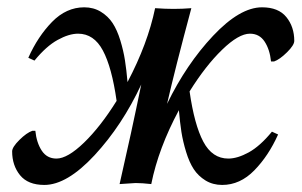

<svg xmlns="http://www.w3.org/2000/svg" viewBox="-20 -511 837 533"><path d="M734.9 -145.5 752 -137.7Q725.6 -78.6 686 -38.1Q646.5 2.4 596.7 2.4Q570.8 2.4 550.5 -10Q530.3 -22.5 517.8 -41.5Q505.4 -60.5 496.6 -89.4Q487.8 -118.2 483.6 -144.8Q479.5 -171.4 476.6 -205.1Q419.9 -99.6 399.9 0Q374 -2.9 356.4 -2.9L312 0Q344.7 -142.6 372.1 -276.4Q319.3 -163.1 242.7 -80.3Q166 2.4 103 2.4Q57.6 2.4 35.6 -24.7Q13.7 -51.8 13.7 -90.8Q13.7 -102.5 33.9 -122.6Q54.2 -142.6 69.8 -147.9H78.1Q81.5 -114.7 95.9 -92.8Q110.4 -70.8 136.7 -70.8Q167.5 -70.8 213.4 -115.2Q259.3 -159.7 303.7 -231Q290.5 -324.2 265.6 -370.8Q240.7 -417.5 196.8 -417.5Q171.4 -417.5 139.9 -400.1Q108.4 -382.8 75.7 -342.8L58.6 -350.6Q85 -409.7 124.5 -450.2Q164.1 -490.7 213.9 -490.7Q239.7 -490.7 260 -478.3Q280.3 -465.8 292.7 -446.8Q305.2 -427.7 314 -398.9Q322.8 -370.1 326.9 -343.5Q331.1 -316.9 334 -283.2Q390.1 -389.6 410.6 -488.3Q439 -486.3 461.9 -486.3Q485.8 -486.3 511.2 -488.3Q465.8 -319.3 443.8 -222.7Q497.1 -332.5 571.5 -411.6Q646 -490.7 707.5 -490.7Q752.9 -490.7 774.9 -463.6Q796.9 -436.5 796.9 -397.5Q796.9 -385.7 776.6 -365.7Q756.3 -345.7 740.7 -340.3H732.4Q729 -373.5 714.6 -395.5Q700.2 -417.5 673.8 -417.5Q642.6 -417.5 596.7 -373Q550.8 -328.6 506.3 -257.3Q519.5 -164.6 544.4 -117.7Q569.3 -70.8 613.8 -70.8Q639.2 -70.8 670.7 -88.1Q702.1 -105.5 734.9 -145.5Z"/></svg>

Font: Flanker
Style: Italic
Weight: 400
Italic angle: -12°
Designer: Flanker
Version: Version 2.027